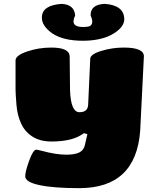

<svg xmlns="http://www.w3.org/2000/svg" viewBox="-20 -955 761 989"><path d="M338.9 -665 340.8 -487.8Q345.2 -377 389.2 -377Q432.6 -377 434.1 -416L444.8 -651.9Q444.8 -675.3 501.2 -692.6Q557.6 -710 617.2 -710Q721.2 -710 721.2 -665L702.1 -280.8Q679.7 14.2 388.2 14.2Q256.8 14.2 183.3 -1.5Q109.9 -17.1 109.9 -46.9Q109.9 -71.3 130.4 -127.7Q150.9 -184.1 167 -184.1Q170.9 -184.1 194.8 -178.2Q269 -158.2 321.8 -158.2Q364.7 -158.2 387.9 -169.4Q411.1 -180.7 417 -207L430.2 -264.2L412.1 -269Q356.9 -226.1 245.1 -226.1Q186.5 -226.1 146.7 -251.7Q106.9 -277.3 87.9 -320.8Q69.3 -361.8 64.9 -414.1Q60.1 -472.7 60.1 -492.2V-644Q60.1 -669.4 119.4 -689.7Q178.7 -710 244.1 -710Q337.4 -710 338.9 -665ZM367.2 -875Q338.4 -815.9 407.2 -815.9Q431.2 -815.9 441.7 -820.3Q452.1 -824.7 454.8 -837.9Q457.5 -851.1 446.8 -875Q445.3 -932.1 520 -935.1Q620.1 -927.7 620.1 -855Q620.1 -841.8 612.3 -827.1Q604.5 -812.5 587.2 -797.9Q569.8 -783.2 545.7 -771.5Q521.5 -759.8 485.4 -752.4Q449.2 -745.1 407.2 -745.1Q305.7 -745.1 249 -783.2Q194.3 -822.3 195.8 -865.2Q195.8 -927.7 296.9 -935.1Q362.8 -932.1 367.2 -875Z"/></svg>

Font: GGS TheRock Black
Style: Regular
Weight: 900
Designer: Rodrigo Fuenzalida (2012); Goodgame Studios (2014)
Foundry: Rodrigo Fuenzalida,2012;  GGS,2014
Version: Version 1.002 | FøM Mod